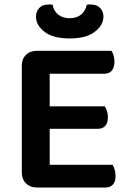

<svg xmlns="http://www.w3.org/2000/svg" viewBox="-20 -833 579 854"><path d="M145 1Q114 1 95.5 -17.5Q77 -36 77 -66V-540Q77 -571 95.5 -589Q114 -607 145 -607H476Q481 -600 485 -587Q489 -574 489 -559Q489 -533 477.5 -519Q466 -505 444 -505H201V-360H446Q451 -353 455.5 -340Q460 -327 460 -312Q460 -286 448 -273Q436 -260 415 -260H201V-100H481Q485 -93 489.5 -80Q494 -67 494 -51Q494 -25 482 -12Q470 1 449 1ZM290 -752Q321 -752 340.5 -768Q360 -784 366 -812Q370 -813 374.5 -813Q379 -813 383 -813Q411 -813 425.5 -797.5Q440 -782 440 -759Q440 -721 401.5 -691.5Q363 -662 290 -662Q216 -662 178 -691.5Q140 -721 140 -759Q140 -782 154.5 -797.5Q169 -813 196 -813Q201 -813 205.5 -813Q210 -813 214 -812Q219 -784 239 -768Q259 -752 290 -752Z"/></svg>

Font: Baloo Bhaijaan 2 SemiBold
Style: Regular
Weight: 600
Designer: Sanskriti Dholi, Noopur Datye and Ek Type
Foundry: Ek Type
Version: Version 1.700